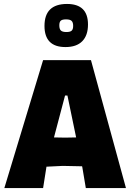

<svg xmlns="http://www.w3.org/2000/svg" viewBox="-20 -951 667 971"><path d="M319 -931Q425 -931 425 -827Q425 -772 396 -742.5Q367 -713 311 -713Q205 -713 205 -820Q205 -931 319 -931ZM314 -853Q295 -853 287.5 -846.5Q280 -840 280 -823Q280 -804 288 -796.5Q296 -789 316 -789Q335 -789 342.5 -796Q350 -803 350 -820Q350 -838 342 -845.5Q334 -853 314 -853ZM440 -647 617 0H414L396 -107L395 -110L297 -112L215 -108L198 0H2L198 -647ZM309 -468 253 -256 309 -255 365 -256 321 -468Z"/></svg>

Font: Alegreya Sans Black
Style: Regular
Weight: 900
Designer: Juan Pablo del Peral
Foundry: Huerta Tipografica
Version: Version 2.007